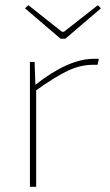

<svg xmlns="http://www.w3.org/2000/svg" viewBox="-20 -718 423 738"><path d="M213 -569 76 -686 89 -698 218 -596H226L356 -698L368 -686L231 -569ZM113 -480 116 -392Q243 -492 341 -492H360L355 -469H338Q289 -469 240.5 -446Q192 -423 119 -371V0H95V-480Z"/></svg>

Font: Exo 2.0 Thin
Style: Regular
Weight: 250
Designer: Natanael Gama
Version: Version 1.001;PS 001.001;hotconv 1.0.70;makeotf.lib2.5.58329